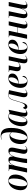

<svg xmlns="http://www.w3.org/2000/svg" viewBox="2372 -3182 820 5605"><g transform="rotate(-90 2782.5 -380.0)"><path d="M213 10Q132 10 82 -40.5Q32 -91 32 -194Q32 -249 48.5 -310.5Q65 -372 99.5 -425.5Q134 -479 187.5 -512.5Q241 -546 314 -546Q362 -546 402 -525Q442 -504 465.5 -459Q489 -414 489 -342Q489 -299 478.5 -250.5Q468 -202 447 -156Q426 -110 393 -72.5Q360 -35 315 -12.5Q270 10 213 10ZM217 0Q248 0 273 -24Q298 -48 317 -89Q336 -130 349 -181Q362 -232 368 -286Q374 -340 374 -390Q374 -467 358.5 -501.5Q343 -536 307 -536Q270 -536 240.5 -499.5Q211 -463 190 -404Q169 -345 158 -276.5Q147 -208 147 -143Q147 -64 165 -32Q183 0 217 0Z M1200 9Q1148 9 1121 -17.5Q1094 -44 1094 -92Q1094 -116 1099 -143Q1104 -170 1111 -201L1139 -336Q1145 -359 1152 -394.5Q1159 -430 1159 -457Q1159 -476 1153 -495Q1147 -514 1124 -514Q1103 -514 1083 -494.5Q1063 -475 1046.5 -445.5Q1030 -416 1018 -385Q1006 -354 1000 -330L971 -193Q962 -152 955.5 -98Q949 -44 946 0H823Q825 -31 830 -69Q835 -107 842 -145.5Q849 -184 856 -215L882 -335Q890 -374 895.5 -404Q901 -434 901 -457Q901 -475 894 -494Q887 -513 865 -513Q844 -513 824 -493Q804 -473 786.5 -442Q769 -411 756.5 -378.5Q744 -346 739 -321L669 0H549L643 -446Q646 -459 648 -471.5Q650 -484 650 -493Q650 -513 639.5 -519.5Q629 -526 603 -526H590L592 -536H780L758 -414H761Q795 -492 833.5 -518.5Q872 -545 915 -545Q971 -545 993 -515.5Q1015 -486 1015 -438Q1015 -432 1015 -424.5Q1015 -417 1014 -410H1017Q1050 -485 1086 -515Q1122 -545 1176 -545Q1276 -545 1276 -443Q1276 -412 1269.5 -381Q1263 -350 1257 -323L1223 -159Q1213 -107 1213 -74Q1213 -16 1251 -16Q1270 -16 1285 -29Q1300 -42 1315 -58L1321 -50Q1300 -25 1272 -8Q1244 9 1200 9Z M1567 10Q1471 10 1425 -46Q1379 -102 1379 -195Q1379 -249 1392.5 -305Q1406 -361 1435 -408Q1464 -455 1510.5 -483.5Q1557 -512 1622 -512Q1661 -512 1687 -497.5Q1713 -483 1726 -458Q1726 -612 1697 -684Q1668 -756 1592 -756Q1568 -756 1547.5 -750Q1527 -744 1512 -737L1510 -747Q1526 -754 1556 -762Q1586 -770 1626 -770Q1735 -770 1792.5 -700Q1850 -630 1850 -468Q1850 -372 1834.5 -286Q1819 -200 1785.5 -133.5Q1752 -67 1698 -28.5Q1644 10 1567 10ZM1569 0Q1597 0 1620 -27Q1643 -54 1661.5 -100Q1680 -146 1693.5 -203.5Q1707 -261 1714.5 -321.5Q1722 -382 1724 -438Q1699 -496 1645 -496Q1619 -496 1596 -473.5Q1573 -451 1554.5 -412.5Q1536 -374 1523 -326.5Q1510 -279 1503 -229Q1496 -179 1496 -134Q1496 -61 1515 -30.5Q1534 0 1569 0Z M2026 10Q1961 10 1931 -37Q1901 -84 1901 -163Q1901 -209 1911.5 -261Q1922 -313 1944 -363.5Q1966 -414 1999.5 -455.5Q2033 -497 2079 -521.5Q2125 -546 2183 -546Q2219 -546 2244.5 -535Q2270 -524 2287 -510L2362 -535H2380L2307 -193Q2304 -179 2300 -157Q2296 -135 2293 -112.5Q2290 -90 2290 -75Q2290 -22 2324 -22Q2340 -22 2354.5 -31Q2369 -40 2385 -55L2390 -45Q2370 -26 2339.5 -8Q2309 10 2266 10Q2226 10 2204.5 -12Q2183 -34 2183 -78Q2183 -102 2186 -124Q2189 -146 2193 -171H2191Q2157 -76 2118 -33Q2079 10 2026 10ZM2067 -16Q2087 -16 2107.5 -37Q2128 -58 2146.5 -94Q2165 -130 2180 -173.5Q2195 -217 2204 -263L2255 -508Q2245 -522 2229.5 -528.5Q2214 -535 2197 -535Q2163 -535 2134.5 -508.5Q2106 -482 2084 -439Q2062 -396 2046.5 -343.5Q2031 -291 2023.5 -238Q2016 -185 2016 -140Q2016 -72 2029.5 -44Q2043 -16 2067 -16Z M2844 10Q2794 10 2770.5 -16Q2747 -42 2747 -89Q2747 -116 2752 -146.5Q2757 -177 2767 -217L2838 -531Q2821 -534 2805 -534Q2772 -534 2749 -524Q2726 -514 2708 -486.5Q2690 -459 2671.5 -407Q2653 -355 2630 -270Q2601 -164 2577.5 -103.5Q2554 -43 2529 -18Q2504 7 2469 7Q2437 7 2420.5 -11Q2404 -29 2404 -55Q2404 -87 2420.5 -101Q2437 -115 2453 -115Q2453 -96 2461.5 -80Q2470 -64 2494 -64Q2517 -64 2537 -82.5Q2557 -101 2577.5 -148Q2598 -195 2622 -282Q2645 -365 2663.5 -417Q2682 -469 2702 -496.5Q2722 -524 2748 -534Q2774 -544 2813 -544Q2848 -544 2885 -538.5Q2922 -533 2953 -526L2878 -175Q2872 -146 2867 -116.5Q2862 -87 2862 -65Q2862 -15 2895 -15Q2911 -15 2926 -24.5Q2941 -34 2965 -59L2971 -53Q2948 -27 2918 -8.5Q2888 10 2844 10Z M3209 10Q3122 10 3070.5 -40.5Q3019 -91 3019 -195Q3019 -238 3029.5 -286Q3040 -334 3062 -380.5Q3084 -427 3118 -464Q3152 -501 3199 -523.5Q3246 -546 3307 -546Q3369 -546 3403 -516Q3437 -486 3437 -431Q3437 -376 3403 -335Q3369 -294 3310 -271Q3251 -248 3177 -248H3142Q3140 -239 3139 -217Q3138 -195 3138 -182Q3138 -88 3161.5 -44.5Q3185 -1 3227 -1Q3275 -1 3305 -40Q3335 -79 3352 -139Q3359 -137 3363.5 -129Q3368 -121 3368 -104Q3368 -79 3350.5 -52.5Q3333 -26 3297.5 -8Q3262 10 3209 10ZM3163 -258Q3213 -258 3249.5 -286Q3286 -314 3306 -359.5Q3326 -405 3326 -458Q3326 -499 3315 -516Q3304 -533 3280 -533Q3249 -533 3222.5 -498.5Q3196 -464 3175.5 -402Q3155 -340 3143 -258Z M3834 10Q3779 10 3758 -17.5Q3737 -45 3737 -86Q3737 -105 3740 -128Q3743 -151 3748 -176L3764 -250Q3740 -232 3702.5 -209.5Q3665 -187 3610 -187Q3552 -187 3529 -218Q3506 -249 3506 -290Q3506 -309 3509.5 -334Q3513 -359 3520 -388L3527 -424Q3538 -472 3538 -492Q3538 -511 3528.5 -518.5Q3519 -526 3496 -526H3480L3482 -536H3673L3643 -399Q3635 -364 3629.5 -333Q3624 -302 3624 -278Q3624 -250 3636 -234Q3648 -218 3675 -218Q3697 -218 3719.5 -230.5Q3742 -243 3766 -264L3824 -536H3942L3865 -173Q3859 -144 3855 -115.5Q3851 -87 3851 -66Q3851 -15 3885 -15Q3900 -15 3915 -24.5Q3930 -34 3954 -58L3960 -51Q3937 -26 3907.5 -8Q3878 10 3834 10Z M4197 10Q4110 10 4058.5 -40.5Q4007 -91 4007 -195Q4007 -238 4017.5 -286Q4028 -334 4050 -380.5Q4072 -427 4106 -464Q4140 -501 4187 -523.5Q4234 -546 4295 -546Q4357 -546 4391 -516Q4425 -486 4425 -431Q4425 -376 4391 -335Q4357 -294 4298 -271Q4239 -248 4165 -248H4130Q4128 -239 4127 -217Q4126 -195 4126 -182Q4126 -88 4149.5 -44.5Q4173 -1 4215 -1Q4263 -1 4293 -40Q4323 -79 4340 -139Q4347 -137 4351.5 -129Q4356 -121 4356 -104Q4356 -79 4338.5 -52.5Q4321 -26 4285.5 -8Q4250 10 4197 10ZM4151 -258Q4201 -258 4237.5 -286Q4274 -314 4294 -359.5Q4314 -405 4314 -458Q4314 -499 4303 -516Q4292 -533 4268 -533Q4237 -533 4210.5 -498.5Q4184 -464 4163.5 -402Q4143 -340 4131 -258Z M4852 10Q4795 10 4773.5 -18Q4752 -46 4752 -85Q4752 -107 4755.5 -131.5Q4759 -156 4766 -184L4785 -274H4631L4572 0H4453L4546 -439Q4549 -457 4551.5 -470.5Q4554 -484 4554 -493Q4554 -510 4543.5 -518Q4533 -526 4506 -526H4496L4497 -536H4686L4633 -284H4787L4844 -536H4961L4884 -177Q4876 -141 4871.5 -115.5Q4867 -90 4867 -68Q4867 -43 4875 -28.5Q4883 -14 4903 -14Q4921 -14 4937.5 -27Q4954 -40 4971 -58L4977 -51Q4957 -29 4930 -9.5Q4903 10 4852 10Z M5425 10Q5370 10 5350 -16Q5330 -42 5330 -77Q5330 -91 5332.5 -116Q5335 -141 5338 -156H5334Q5303 -71 5257.5 -31Q5212 9 5153 9Q5097 9 5075.5 -22.5Q5054 -54 5054 -98Q5054 -123 5059.5 -156Q5065 -189 5071 -216L5115 -429Q5119 -452 5121.5 -469.5Q5124 -487 5124 -496Q5124 -513 5115 -519.5Q5106 -526 5081 -526H5064L5066 -536H5257L5186 -197Q5180 -168 5175 -135.5Q5170 -103 5170 -84Q5170 -24 5209 -24Q5231 -24 5252 -41.5Q5273 -59 5291 -88Q5309 -117 5322 -151.5Q5335 -186 5342 -219L5407 -536H5527L5451 -169Q5446 -144 5442.5 -116Q5439 -88 5439 -69Q5439 -14 5470 -14Q5489 -14 5506 -26.5Q5523 -39 5538 -58L5544 -51Q5523 -26 5496.5 -8Q5470 10 5425 10Z"/></g></svg>

Font: Noto Serif Display Condensed SemiBold
Style: Italic
Weight: 600
Width: 3
Italic angle: -12°
Designer: Monotype Design Team
Foundry: Monotype Imaging Inc.
Version: Version 2.009